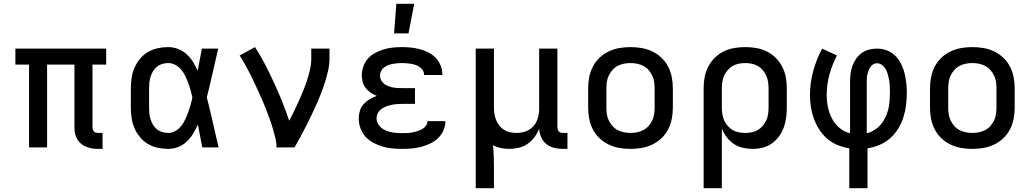

<svg xmlns="http://www.w3.org/2000/svg" viewBox="-20 -776 5440 1011"><path d="M520 8H497Q481 8 465 5.5Q449 3 434 -3Q419 -9 406.5 -19.5Q394 -30 386 -44Q378 -58 375 -73.5Q372 -89 372 -105V-436H228V0H133V-436H61V-520H539V-436H467V-105Q467 -100 469 -94Q471 -88 475 -83.5Q479 -79 485 -77.5Q491 -76 497 -76H520Z M866 8Q838 8 810.5 2Q783 -4 759 -18Q735 -32 717 -54Q699 -76 688 -101.5Q677 -127 673 -154.5Q669 -182 669 -210V-310Q669 -338 673 -365.5Q677 -393 688 -418.5Q699 -444 717 -466Q735 -488 759 -502Q783 -516 810.5 -522Q838 -528 866 -528Q892 -528 917 -518.5Q942 -509 962 -491Q982 -473 996 -450.5Q1010 -428 1021 -404Q1027 -433 1032 -462Q1037 -491 1043 -520H1129Q1114 -456 1099.5 -391.5Q1085 -327 1069 -263Q1086 -198 1100.5 -132Q1115 -66 1131 0H1045Q1039 -30 1033.5 -60Q1028 -90 1022 -120Q1011 -96 997 -72.5Q983 -49 963.5 -30.5Q944 -12 918.5 -2Q893 8 866 8ZM866 -76Q886 -76 904 -86.5Q922 -97 934.5 -113Q947 -129 955.5 -147.5Q964 -166 971 -185Q978 -204 983.5 -223.5Q989 -243 993 -263Q989 -282 983.5 -301.5Q978 -321 971 -339.5Q964 -358 955.5 -376Q947 -394 934 -409.5Q921 -425 903 -434.5Q885 -444 866 -444Q850 -444 834.5 -439.5Q819 -435 806.5 -425Q794 -415 786 -401.5Q778 -388 773 -372.5Q768 -357 766.5 -341.5Q765 -326 765 -310V-210Q765 -194 766.5 -178.5Q768 -163 773 -147.5Q778 -132 786 -118.5Q794 -105 806.5 -95Q819 -85 834.5 -80.5Q850 -76 866 -76Z M1436 0Q1436 -26 1429.5 -51.5Q1423 -77 1415.5 -102.5Q1408 -128 1399 -152.5Q1390 -177 1380.5 -201.5Q1371 -226 1360.5 -250Q1350 -274 1339 -298Q1328 -322 1317 -345.5Q1306 -369 1294 -392.5Q1282 -416 1269 -438.5Q1256 -461 1242 -484L1323 -528Q1352 -483 1376.5 -435.5Q1401 -388 1423.5 -339Q1446 -290 1466 -240.5Q1486 -191 1503 -140Q1516 -166 1529 -192Q1542 -218 1554 -245Q1566 -272 1577 -299Q1588 -326 1597 -354Q1606 -382 1612.5 -410.5Q1619 -439 1619 -468V-520H1715V-468Q1715 -436 1708 -405Q1701 -374 1691.5 -344Q1682 -314 1670.5 -284.5Q1659 -255 1646 -226Q1633 -197 1619.5 -168.5Q1606 -140 1591.5 -111.5Q1577 -83 1562 -55.5Q1547 -28 1531 0Z M2097 8Q2071 8 2045 5.5Q2019 3 1994 -4.5Q1969 -12 1945.5 -24.5Q1922 -37 1904.5 -56.5Q1887 -76 1878 -101Q1869 -126 1869 -152Q1869 -172 1875 -192.5Q1881 -213 1895 -228Q1909 -243 1926.5 -253.5Q1944 -264 1964 -271Q1947 -278 1932 -288Q1917 -298 1906 -312Q1895 -326 1890 -343.5Q1885 -361 1885 -379Q1885 -403 1893.5 -426.5Q1902 -450 1918 -468Q1934 -486 1956 -497.5Q1978 -509 2001 -516Q2024 -523 2048.5 -525.5Q2073 -528 2097 -528Q2121 -528 2144.5 -525.5Q2168 -523 2191 -517Q2214 -511 2235.5 -500Q2257 -489 2273.5 -472Q2290 -455 2299.5 -432.5Q2309 -410 2309 -387V-381H2213V-383Q2213 -395 2206.5 -405.5Q2200 -416 2190 -423Q2180 -430 2168.5 -434Q2157 -438 2145 -440Q2133 -442 2121 -443Q2109 -444 2097 -444Q2085 -444 2072.5 -443Q2060 -442 2047.5 -439.5Q2035 -437 2023.5 -432.5Q2012 -428 2002 -420.5Q1992 -413 1986.5 -401.5Q1981 -390 1981 -377Q1981 -365 1987 -353.5Q1993 -342 2003 -334.5Q2013 -327 2025 -322.5Q2037 -318 2049.5 -315.5Q2062 -313 2074.5 -312.5Q2087 -312 2100 -312H2165V-229H2100Q2085 -229 2070.5 -228Q2056 -227 2042 -224Q2028 -221 2014.5 -216Q2001 -211 1989 -202.5Q1977 -194 1970 -181Q1963 -168 1963 -153Q1963 -139 1970 -125.5Q1977 -112 1988 -103Q1999 -94 2012.5 -88.5Q2026 -83 2040 -80Q2054 -77 2068.5 -76Q2083 -75 2097 -75Q2111 -75 2124.5 -75.5Q2138 -76 2151 -78.5Q2164 -81 2177 -85Q2190 -89 2202 -95.5Q2214 -102 2222.5 -113.5Q2231 -125 2231 -138H2325V-135Q2325 -110 2314 -87Q2303 -64 2285 -47Q2267 -30 2244 -19.5Q2221 -9 2196.5 -2.5Q2172 4 2147 6Q2122 8 2097 8ZM2055 -600 2067 -756H2161L2131 -600Z M2485 215V-520H2581V-210Q2581 -193 2583.5 -176Q2586 -159 2592.5 -143.5Q2599 -128 2609.5 -114.5Q2620 -101 2634.5 -92Q2649 -83 2666 -79.5Q2683 -76 2700 -76Q2725 -76 2748.5 -84.5Q2772 -93 2788.5 -111.5Q2805 -130 2812 -154Q2819 -178 2819 -203V-520H2915V-105Q2915 -100 2917 -94Q2919 -88 2923 -83.5Q2927 -79 2933 -77.5Q2939 -76 2945 -76H2968V8H2945Q2921 8 2898 2.5Q2875 -3 2857 -17.5Q2839 -32 2829.5 -54Q2820 -76 2819 -99Q2810 -75 2794.5 -54Q2779 -33 2758 -18.5Q2737 -4 2712 2Q2687 8 2661 8Q2639 8 2617.5 3.5Q2596 -1 2576 -11Q2579 18 2580 48Q2581 78 2581 108V215Z M3300 8Q3270 8 3241 3Q3212 -2 3185 -15Q3158 -28 3136.5 -48.5Q3115 -69 3101.5 -95.5Q3088 -122 3082.5 -151Q3077 -180 3077 -210V-310Q3077 -340 3082.5 -369Q3088 -398 3101.5 -424.5Q3115 -451 3136.5 -471.5Q3158 -492 3185 -505Q3212 -518 3241 -523Q3270 -528 3300 -528Q3330 -528 3359 -523Q3388 -518 3415 -505Q3442 -492 3463.5 -471.5Q3485 -451 3498.5 -424.5Q3512 -398 3517.5 -369Q3523 -340 3523 -310V-210Q3523 -180 3517.5 -151Q3512 -122 3498.5 -95.5Q3485 -69 3463.5 -48.5Q3442 -28 3415 -15Q3388 -2 3359 3Q3330 8 3300 8ZM3300 -76Q3318 -76 3335 -79.5Q3352 -83 3367.5 -91Q3383 -99 3395 -112.5Q3407 -126 3414.5 -142Q3422 -158 3424.5 -175Q3427 -192 3427 -210V-310Q3427 -328 3424.5 -345Q3422 -362 3414.5 -378Q3407 -394 3395 -407.5Q3383 -421 3367.5 -429Q3352 -437 3335 -440.5Q3318 -444 3300 -444Q3282 -444 3265 -440.5Q3248 -437 3232.5 -429Q3217 -421 3205 -407.5Q3193 -394 3185.5 -378Q3178 -362 3175.5 -345Q3173 -328 3173 -310V-210Q3173 -192 3175.5 -175Q3178 -158 3185.5 -142Q3193 -126 3205 -112.5Q3217 -99 3232.5 -91Q3248 -83 3265 -79.5Q3282 -76 3300 -76Z M3685 215V-310Q3685 -339 3690 -368Q3695 -397 3708.5 -423.5Q3722 -450 3743 -471Q3764 -492 3790 -505Q3816 -518 3845.5 -523Q3875 -528 3904 -528Q3933 -528 3962.5 -523Q3992 -518 4018 -505Q4044 -492 4065 -471Q4086 -450 4099.5 -423.5Q4113 -397 4118 -368Q4123 -339 4123 -310V-210Q4123 -183 4119.5 -156.5Q4116 -130 4107 -105Q4098 -80 4082 -58Q4066 -36 4044 -20.5Q4022 -5 3996 1.5Q3970 8 3943 8Q3917 8 3891 2Q3865 -4 3843.5 -18.5Q3822 -33 3806 -54.5Q3790 -76 3781 -100V215ZM3904 -76Q3921 -76 3938.5 -79.5Q3956 -83 3970.5 -91.5Q3985 -100 3996.5 -113.5Q4008 -127 4015 -142.5Q4022 -158 4024.5 -175.5Q4027 -193 4027 -210V-310Q4027 -327 4024.5 -344.5Q4022 -362 4015 -377.5Q4008 -393 3996.5 -406.5Q3985 -420 3970.5 -428.5Q3956 -437 3938.5 -440.5Q3921 -444 3904 -444Q3887 -444 3869.5 -440.5Q3852 -437 3837.5 -428.5Q3823 -420 3811.5 -406.5Q3800 -393 3793 -377.5Q3786 -362 3783.5 -344.5Q3781 -327 3781 -310V-210Q3781 -193 3783.5 -175.5Q3786 -158 3793 -142.5Q3800 -127 3811.5 -113.5Q3823 -100 3837.5 -91.5Q3852 -83 3869.5 -79.5Q3887 -76 3904 -76Z M4452 215V5Q4421 0 4391 -12Q4361 -24 4336.5 -45Q4312 -66 4294.5 -93Q4277 -120 4266 -150Q4255 -180 4250 -211.5Q4245 -243 4245 -275Q4245 -339 4262 -401.5Q4279 -464 4309 -520L4387 -484Q4362 -436 4347.5 -383Q4333 -330 4333 -276Q4333 -244 4339.5 -212.5Q4346 -181 4360.5 -152.5Q4375 -124 4400 -103Q4425 -82 4456 -74V-343Q4456 -365 4458.5 -386Q4461 -407 4468 -427.5Q4475 -448 4487.5 -466Q4500 -484 4517 -496.5Q4534 -509 4555 -514.5Q4576 -520 4598 -520Q4624 -520 4649 -511Q4674 -502 4693 -483.5Q4712 -465 4724 -441.5Q4736 -418 4742.5 -392.5Q4749 -367 4752 -341Q4755 -315 4755 -289Q4755 -256 4751 -223Q4747 -190 4737 -158.5Q4727 -127 4709.5 -98.5Q4692 -70 4667 -48Q4642 -26 4611.5 -13Q4581 0 4548 5V215ZM4544 -74Q4566 -80 4585 -92Q4604 -104 4618.5 -121Q4633 -138 4642.5 -158.5Q4652 -179 4657.5 -201Q4663 -223 4664.5 -245.5Q4666 -268 4666 -290Q4666 -306 4665.5 -321Q4665 -336 4662.5 -351Q4660 -366 4656 -381Q4652 -396 4645 -409.5Q4638 -423 4625.5 -433Q4613 -443 4598 -443Q4587 -443 4578 -437.5Q4569 -432 4563 -423.5Q4557 -415 4553.5 -405Q4550 -395 4547.5 -385Q4545 -375 4544.5 -364.5Q4544 -354 4544 -343Z M5100 8Q5070 8 5041 3Q5012 -2 4985 -15Q4958 -28 4936.5 -48.5Q4915 -69 4901.5 -95.5Q4888 -122 4882.5 -151Q4877 -180 4877 -210V-310Q4877 -340 4882.5 -369Q4888 -398 4901.5 -424.5Q4915 -451 4936.5 -471.5Q4958 -492 4985 -505Q5012 -518 5041 -523Q5070 -528 5100 -528Q5130 -528 5159 -523Q5188 -518 5215 -505Q5242 -492 5263.5 -471.5Q5285 -451 5298.5 -424.5Q5312 -398 5317.5 -369Q5323 -340 5323 -310V-210Q5323 -180 5317.5 -151Q5312 -122 5298.5 -95.5Q5285 -69 5263.5 -48.5Q5242 -28 5215 -15Q5188 -2 5159 3Q5130 8 5100 8ZM5100 -76Q5118 -76 5135 -79.5Q5152 -83 5167.5 -91Q5183 -99 5195 -112.5Q5207 -126 5214.5 -142Q5222 -158 5224.5 -175Q5227 -192 5227 -210V-310Q5227 -328 5224.5 -345Q5222 -362 5214.5 -378Q5207 -394 5195 -407.5Q5183 -421 5167.5 -429Q5152 -437 5135 -440.5Q5118 -444 5100 -444Q5082 -444 5065 -440.5Q5048 -437 5032.5 -429Q5017 -421 5005 -407.5Q4993 -394 4985.5 -378Q4978 -362 4975.5 -345Q4973 -328 4973 -310V-210Q4973 -192 4975.5 -175Q4978 -158 4985.5 -142Q4993 -126 5005 -112.5Q5017 -99 5032.5 -91Q5048 -83 5065 -79.5Q5082 -76 5100 -76Z"/></svg>

Font: Iosevka Medium Extended
Style: Regular
Weight: 500
Width: 7
Monospace: yes
Designer: Belleve Invis
Foundry: Belleve Invis
Version: Version 32.5.0; ttfautohint (v1.8.4)